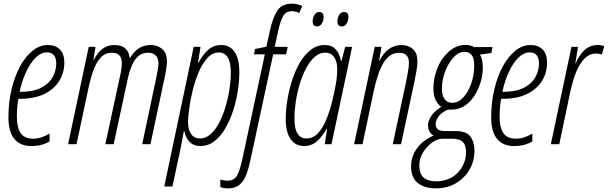

<svg xmlns="http://www.w3.org/2000/svg" viewBox="-20 -785 3309 1045"><path d="M149.4 9.8Q89.8 9.8 57.9 -29.3Q25.9 -68.4 25.9 -146.5Q25.9 -226.6 42.7 -297.9Q59.6 -369.1 89.1 -423.6Q118.7 -478 157.5 -509Q196.3 -540 240.2 -540Q280.8 -540 305.4 -516.6Q330.1 -493.2 330.1 -442.4Q330.1 -391.1 303.7 -346.7Q277.3 -302.2 223.4 -274.7Q169.4 -247.1 86.4 -247.1H80.1Q71.8 -203.1 71.8 -152.8Q71.8 -88.9 93 -59.6Q114.3 -30.3 159.2 -30.3Q183.6 -30.3 205.6 -37.4Q227.5 -44.4 250 -58.1V-15.6Q230.5 -3.4 205.3 3.2Q180.2 9.8 149.4 9.8ZM86.9 -285.2H91.3Q161.1 -285.2 204.1 -307.4Q247.1 -329.6 266.6 -365.2Q286.1 -400.9 286.1 -440.4Q286.1 -468.3 273.7 -484.1Q261.2 -500 235.4 -500Q203.6 -500 174.6 -471.7Q145.5 -443.4 122.6 -394.5Q99.6 -345.7 86.9 -285.2Z M350.6 0 462.9 -529.8H500L488.3 -459H490.7Q530.8 -540 602.5 -540Q677.7 -540 686 -469.2H688Q706.5 -502.4 734.6 -521.2Q762.7 -540 800.3 -540Q838.4 -540 863.5 -517.6Q888.7 -495.1 888.7 -449.7Q888.7 -435.5 885.7 -416.3Q882.8 -397 879.9 -380.9L798.8 0H753.9L833.5 -376.5Q837.4 -396 839.8 -412.4Q842.3 -428.7 842.3 -439.9Q842.3 -468.8 826.9 -483.4Q811.5 -498 785.6 -498Q754.4 -498 733.2 -479.5Q711.9 -460.9 698.7 -430.9Q685.5 -400.9 677.7 -367.2L598.6 0H553.2L637.7 -391.1Q640.6 -404.8 641.8 -418Q643.1 -431.2 643.1 -440.9Q643.1 -498 589.8 -498Q550.8 -498 526.1 -469.7Q501.5 -441.4 485.6 -394.5Q469.7 -347.7 458.5 -291.5L396.5 0Z M874 230 1034.2 -529.8H1071.3L1057.6 -442.9H1059.6Q1084.5 -488.8 1114 -514.4Q1143.6 -540 1183.6 -540Q1231.4 -540 1257.1 -502.2Q1282.7 -464.4 1282.7 -391.6Q1282.7 -344.7 1274.4 -290.5Q1266.1 -236.3 1249 -183.3Q1231.9 -130.4 1206.5 -86.7Q1181.2 -43 1147.2 -16.6Q1113.3 9.8 1070.8 9.8Q1033.7 9.8 1011.7 -13.2Q989.7 -36.1 983.4 -71.3H980.5Q976.1 -46.9 971.2 -19.8Q966.3 7.3 960.9 32.2L918.5 230ZM1068.4 -31.2Q1100.1 -31.2 1126.7 -55.2Q1153.3 -79.1 1173.6 -118.4Q1193.8 -157.7 1207.8 -205.1Q1221.7 -252.4 1229 -300.5Q1236.3 -348.6 1236.3 -388.7Q1236.3 -447.3 1219 -473.4Q1201.7 -499.5 1171.9 -499.5Q1136.2 -499.5 1108.6 -469.2Q1081.1 -439 1061 -391.4Q1041 -343.8 1028.3 -291Q1015.6 -238.3 1009.5 -192.4Q1003.4 -146.5 1003.4 -120.6Q1003.4 -79.6 1020.3 -55.4Q1037.1 -31.2 1068.4 -31.2Z M1222.2 240.2Q1208.5 240.2 1198 238.3Q1187.5 236.3 1179.2 233.4V191.9Q1187.5 194.8 1197 196.5Q1206.5 198.2 1219.2 198.2Q1256.3 198.2 1271.7 167.5Q1287.1 136.7 1297.9 85.9L1421.4 -489.3H1362.3L1367.7 -518.1L1429.7 -530.8L1449.2 -619.1Q1465.3 -691.4 1490.2 -728.3Q1515.1 -765.1 1569.3 -765.1Q1584 -765.1 1599.9 -761.2Q1615.7 -757.3 1625.5 -752.4L1608.4 -714.4Q1589.8 -724.1 1568.4 -724.1Q1535.6 -724.1 1520.3 -695.6Q1504.9 -667 1493.2 -613.3L1475.1 -529.8H1545.9L1537.1 -489.3H1466.8L1342.3 89.8Q1333.5 131.3 1320.6 165.5Q1307.6 199.7 1284.4 220Q1261.2 240.2 1222.2 240.2Z M1635.3 9.8Q1587.4 9.8 1561.3 -28.3Q1535.2 -66.4 1535.2 -138.7Q1535.2 -184.6 1543.7 -238.5Q1552.2 -292.5 1569.1 -345.7Q1585.9 -398.9 1611.3 -442.9Q1636.7 -486.8 1670.9 -513.4Q1705.1 -540 1747.6 -540Q1786.1 -540 1807.6 -515.9Q1829.1 -491.7 1835.4 -453.1H1838.4L1858.9 -529.8H1896.5L1784.2 0H1747.6L1760.3 -84.5H1758.3Q1733.4 -40.5 1704.3 -15.4Q1675.3 9.8 1635.3 9.8ZM1646.5 -31.2Q1684.1 -31.2 1710.7 -59.8Q1737.3 -88.4 1755.9 -134Q1774.4 -179.7 1787.1 -230Q1799.3 -278.8 1807.4 -324.5Q1815.4 -370.1 1815.4 -409.2Q1815.4 -450.2 1798.3 -474.4Q1781.2 -498.5 1750 -498.5Q1718.3 -498.5 1691.9 -474.6Q1665.5 -450.7 1645 -411.4Q1624.5 -372.1 1610.6 -324.7Q1596.7 -277.3 1589.6 -229.7Q1582.5 -182.1 1582.5 -142.1Q1582.5 -83.5 1599.6 -57.4Q1616.7 -31.2 1646.5 -31.2ZM1840.8 -641.1Q1816.4 -641.1 1816.4 -668.9Q1816.4 -687 1825.9 -703.4Q1835.4 -719.7 1853 -719.7Q1876.5 -719.7 1876.5 -692.4Q1876.5 -673.8 1866.9 -657.5Q1857.4 -641.1 1840.8 -641.1ZM1706.1 -641.1Q1681.6 -641.1 1681.6 -668.9Q1681.6 -687 1691.2 -703.4Q1700.7 -719.7 1717.8 -719.7Q1741.2 -719.7 1741.2 -692.4Q1741.2 -673.8 1731.7 -657.5Q1722.2 -641.1 1706.1 -641.1Z M1907.2 0 2019.5 -529.8H2056.2L2043.5 -454.1H2045.9Q2064.9 -494.6 2095.7 -517.3Q2126.5 -540 2164.6 -540Q2203.1 -540 2227.5 -518.1Q2252 -496.1 2252 -451.2Q2252 -428.7 2246.1 -396.2Q2240.2 -363.8 2234.4 -335L2162.6 0H2117.7L2189.5 -336.4Q2194.8 -364.3 2200.2 -392.3Q2205.6 -420.4 2205.6 -443.8Q2205.6 -497.6 2152.3 -497.6Q2100.6 -497.6 2068.1 -444.3Q2035.6 -391.1 2013.7 -287.6L1953.1 0Z M2358.4 240.2Q2292 241.2 2254.2 211.4Q2216.3 181.6 2217.3 116.7Q2218.3 64.9 2250.2 21.5Q2282.2 -22 2339.8 -47.4Q2324.7 -55.2 2317.1 -70.3Q2309.6 -85.4 2309.6 -103.5Q2309.6 -126.5 2326.2 -152.3Q2342.8 -178.2 2382.3 -204.1Q2362.8 -215.8 2350.8 -241.2Q2338.9 -266.6 2338.9 -305.2Q2338.9 -356.9 2359.1 -410.4Q2379.4 -463.9 2417 -498.5Q2436.5 -518.1 2460.9 -529.3Q2485.4 -540.5 2512.2 -540.5Q2529.8 -540.5 2541.7 -536.9Q2553.7 -533.2 2561 -528.8H2660.6L2654.3 -496.6L2592.3 -487.8Q2600.1 -475.6 2604 -457.3Q2607.9 -439 2607.9 -418Q2607.9 -375.5 2593.8 -331.3Q2579.6 -287.1 2554.7 -253.4Q2533.2 -224.1 2503.9 -206.3Q2474.6 -188.5 2439.5 -188.5Q2433.6 -188.5 2425 -188.5Q2416.5 -188.5 2412.1 -186Q2379.9 -170.4 2365.5 -148.9Q2351.1 -127.4 2351.1 -109.9Q2351.1 -87.9 2367.2 -78.6Q2377.4 -72.8 2395 -71.8H2459.5Q2519.5 -71.8 2541 -40.8Q2562.5 -9.8 2562.5 37.1Q2562.5 83 2543 123.8Q2523.4 164.6 2491.2 190.9Q2464.4 214.8 2429.7 227.3Q2395 239.7 2358.4 240.2ZM2440.9 -225.6Q2474.1 -225.6 2500.7 -253.9Q2527.3 -282.2 2543.7 -327.6Q2560.1 -373 2561 -423.8Q2561.5 -443.4 2558.6 -458.7Q2555.7 -474.1 2547.4 -484.9Q2533.7 -502.9 2506.8 -502.9Q2482.9 -502.9 2461.2 -484.6Q2439.5 -466.3 2422.4 -437Q2405.3 -407.7 2395.5 -373.8Q2385.7 -339.8 2385.3 -308.6Q2384.3 -270.5 2397 -250Q2411.6 -225.6 2440.9 -225.6ZM2360.4 201.7Q2390.1 201.2 2418.2 190.2Q2446.3 179.2 2467.8 158.7Q2489.3 138.7 2502.9 107.9Q2516.6 77.1 2516.6 45.4Q2516.6 28.3 2513.2 13.9Q2509.8 -0.5 2499.5 -11.7Q2484.4 -28.3 2446.3 -29.8H2387.7Q2360.8 -29.8 2331.5 -8.8Q2302.2 12.2 2282.2 44.9Q2262.2 77.6 2262.2 113.8Q2262.2 164.6 2288.3 183.8Q2314.5 203.1 2360.4 201.7Z M2776.9 9.8Q2717.3 9.8 2685.3 -29.3Q2653.3 -68.4 2653.3 -146.5Q2653.3 -226.6 2670.2 -297.9Q2687 -369.1 2716.6 -423.6Q2746.1 -478 2784.9 -509Q2823.7 -540 2867.7 -540Q2908.2 -540 2932.9 -516.6Q2957.5 -493.2 2957.5 -442.4Q2957.5 -391.1 2931.2 -346.7Q2904.8 -302.2 2850.8 -274.7Q2796.9 -247.1 2713.9 -247.1H2707.5Q2699.2 -203.1 2699.2 -152.8Q2699.2 -88.9 2720.5 -59.6Q2741.7 -30.3 2786.6 -30.3Q2811 -30.3 2833 -37.4Q2855 -44.4 2877.4 -58.1V-15.6Q2857.9 -3.4 2832.8 3.2Q2807.6 9.8 2776.9 9.8ZM2714.4 -285.2H2718.8Q2788.6 -285.2 2831.5 -307.4Q2874.5 -329.6 2894 -365.2Q2913.6 -400.9 2913.6 -440.4Q2913.6 -468.3 2901.1 -484.1Q2888.7 -500 2862.8 -500Q2831.1 -500 2802 -471.7Q2772.9 -443.4 2750 -394.5Q2727.1 -345.7 2714.4 -285.2Z M2978 0 3090.3 -529.8H3126L3111.3 -440.9H3113.3Q3133.8 -488.3 3163.3 -514.2Q3192.9 -540 3232.4 -540Q3252.9 -540 3268.6 -533.7L3255.9 -487.8Q3242.7 -493.7 3224.6 -493.7Q3193.4 -493.7 3170.2 -474.1Q3147 -454.6 3130.1 -422.9Q3113.3 -391.1 3101.8 -353.8Q3090.3 -316.4 3083 -281.2L3023.9 0Z"/></svg>

Font: Open Sans Condensed Light
Style: Italic
Weight: 300
Width: 3
Italic angle: -12°
Designer: Monotype Design Team
Foundry: Monotype Imaging Inc.
Version: Version 3.000; ttfautohint (v1.8.4)